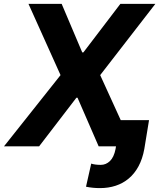

<svg xmlns="http://www.w3.org/2000/svg" viewBox="-37 -747 813 980"><path d="M473.4 213.1Q435.4 213.1 402 206L428.6 88.1Q448.2 94.5 477.3 94.5Q503.9 94.5 524.1 75.1Q544.4 55.8 552.9 13.5L555 0H466.6L358.7 -248.2H353L162.6 0H-16.7L272 -363.6L108.3 -727.3H277.7L382.8 -479.4H388.5L577.4 -727.3H756L474.4 -363.6L579.2 -133.9H723.7L699.6 13.5Q690.3 64.3 669.9 101.9Q649.5 139.6 620 164.2Q590.6 188.9 553.4 201Q516.3 213.1 473.4 213.1Z"/></svg>

Font: Linik Sans
Style: Bold Italic
Weight: 700
Italic angle: 9°
Designer: Fonts by Rasmus Andersson / Changes by Cristiano Sobral with parts from Marc Monis
Foundry: rsms
Version: Version 3.020; ttfautohint (v1.6)